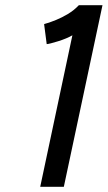

<svg xmlns="http://www.w3.org/2000/svg" viewBox="-20 -720 415 740"><path d="M150 -627 160 -550Q164 -550 176 -553Q188 -556 204 -561Q220 -566 234.5 -572Q249 -578 259 -584L135 0H226L375 -700H284Q265 -680 241.5 -666Q218 -652 197 -643.5Q176 -635 162.5 -631Q149 -627 150 -627Z"/></svg>

Font: Advent Pro SemiBold
Style: Italic
Weight: 600
Italic angle: -12°
Version: Version 3.000